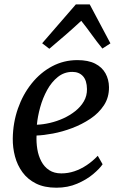

<svg xmlns="http://www.w3.org/2000/svg" viewBox="-20 -842 550 872"><path d="M446 -96Q432.5 -76 402.8 -51Q373 -26 330.5 -7.8Q288 10.5 236 10.5Q181.5 10.5 143.5 -8.5Q105.5 -27.5 82 -59.8Q58.5 -92 48 -131.8Q37.5 -171.5 38 -213Q39 -285 61.5 -349.2Q84 -413.5 123.8 -463Q163.5 -512.5 216.5 -540.8Q269.5 -569 331.5 -569Q380.5 -569 412 -553Q443.5 -537 459 -509Q474.5 -481 475 -446.5Q475.5 -399.5 452 -363.8Q428.5 -328 390.2 -302.5Q352 -277 307.5 -260.2Q263 -243.5 220.2 -235.5Q177.5 -227.5 146 -226.5Q144.5 -195 149.5 -164.5Q154.5 -134 167.8 -109Q181 -84 203.5 -69.2Q226 -54.5 258.5 -54.5Q289 -54.5 318 -64.2Q347 -74 374 -92Q401 -110 424 -134.5ZM308.5 -515.5Q271.5 -515.5 242.8 -492.5Q214 -469.5 194 -433Q174 -396.5 162.5 -354.8Q151 -313 147.5 -275.5Q175.5 -276.5 206.8 -283.8Q238 -291 267.8 -304.5Q297.5 -318 322 -337.5Q346.5 -357 361 -382Q375.5 -407 375 -437.5Q374.5 -476.5 356.8 -496Q339 -515.5 308.5 -515.5ZM204 -620.5 171.5 -645.5 324.5 -822H387.5L481.5 -645L445 -621.5Q420 -652 397.2 -683.8Q374.5 -715.5 349 -747.5Q314.5 -715.5 277.8 -683.5Q241 -651.5 204 -620.5Z"/></svg>

Font: Merriweather Light 18pt
Style: Italic
Weight: 400
Italic angle: -7.8°
Version: Version 2.101